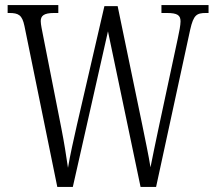

<svg xmlns="http://www.w3.org/2000/svg" viewBox="-20 -734 847 754"><path d="M76 -632 205 0H266L404 -611L532 0H593L727 -618C740 -675 752 -683 789 -683H799V-714H614V-683H635C677 -683 689 -674 689 -650C689 -636 684 -609 678 -582L603 -232C590 -172 580 -121 571 -77C563 -127 552 -177 539 -242L442 -710H390L282 -243C268 -180 256 -129 247 -75C239 -128 233 -169 221 -230L150 -590C145 -616 140 -638 140 -651C140 -671 151 -683 192 -683H209V-714H10V-683H16C53 -683 67 -675 76 -632Z"/></svg>

Font: Noto Serif Devanagari ExtraCondensed Light
Style: Regular
Weight: 300
Width: 2
Designer: Universal Thirst, Indian Type Foundry and the Monotype Design Team
Foundry: Monotype Imaging Inc.
Version: Version 2.004